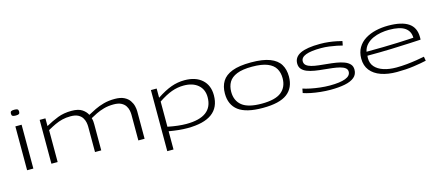

<svg xmlns="http://www.w3.org/2000/svg" viewBox="-60 -1388 5160 2259"><g transform="rotate(-15 2520.0 -258.5)"><path d="M148 -656Q120 -656 109 -663.5Q98 -671 98 -691Q98 -712 108.5 -719.5Q119 -727 148 -727Q177 -727 187.5 -719.5Q198 -712 198 -691Q198 -671 187.5 -663.5Q177 -656 148 -656ZM110 0V-534H186V0Z M406 0V-534H476V-440Q551 -482 625.5 -511Q700 -540 794 -540Q877 -540 921.5 -510.5Q966 -481 986 -440Q1028 -463 1077.5 -487Q1127 -511 1187 -527.5Q1247 -544 1321 -544Q1391 -544 1434.5 -522.5Q1478 -501 1501 -467.5Q1524 -434 1532.5 -399Q1541 -364 1541 -336V0H1465V-314Q1465 -336 1459.5 -365Q1454 -394 1436.5 -421.5Q1419 -449 1384.5 -467Q1350 -485 1292 -485Q1227 -485 1173.5 -470Q1120 -455 1077.5 -434Q1035 -413 1003 -395Q1010 -373 1011.5 -353Q1013 -333 1013 -318V0H937V-311Q937 -333 931.5 -361.5Q926 -390 909 -417.5Q892 -445 858 -463Q824 -481 767 -481Q711 -481 665 -469.5Q619 -458 575 -437.5Q531 -417 482 -389V0Z M1761 210V-534H1831V-422Q1929 -487 2008.5 -515.5Q2088 -544 2171 -544Q2307 -544 2384 -474.5Q2461 -405 2461 -284Q2461 10 2061 10Q2011 10 1956.5 4.5Q1902 -1 1837 -12V210ZM2062 -41Q2384 -41 2384 -281Q2384 -376 2320 -431Q2256 -486 2146 -486Q2071 -486 1999 -460Q1927 -434 1837 -374V-67Q1902 -54 1958.5 -47.5Q2015 -41 2062 -41Z M2591 -269Q2591 -355 2628.5 -416.5Q2666 -478 2751.5 -511Q2837 -544 2981 -544Q3125 -544 3210.5 -511Q3296 -478 3333.5 -416.5Q3371 -355 3371 -269Q3371 -131 3277.5 -60.5Q3184 10 2981 10Q2778 10 2684.5 -60.5Q2591 -131 2591 -269ZM2668 -269Q2668 -161 2741.5 -101.5Q2815 -42 2981 -42Q3147 -42 3220.5 -101.5Q3294 -161 3294 -269Q3294 -336 3265 -386Q3236 -436 3167.5 -464Q3099 -492 2981 -492Q2863 -492 2794.5 -464Q2726 -436 2697 -386Q2668 -336 2668 -269Z M3477 -38 3487 -90Q3521 -78 3576 -66.5Q3631 -55 3692.5 -48Q3754 -41 3810 -41Q3935 -41 4000 -66Q4065 -91 4065 -142Q4065 -170 4042 -187.5Q4019 -205 3980 -215Q3941 -225 3892 -231Q3843 -237 3790 -242Q3733 -247 3681 -255.5Q3629 -264 3589 -280Q3549 -296 3526.5 -322.5Q3504 -349 3504 -390Q3504 -468 3582.5 -506Q3661 -544 3823 -544Q3878 -544 3928.5 -538Q3979 -532 4020 -523.5Q4061 -515 4087 -508L4077 -456Q4052 -463 4010.5 -471.5Q3969 -480 3919.5 -486.5Q3870 -493 3822 -493Q3574 -493 3574 -398Q3574 -367 3596.5 -348.5Q3619 -330 3657 -320Q3695 -310 3743.5 -304.5Q3792 -299 3843 -294Q3900 -289 3952.5 -280.5Q4005 -272 4046.5 -256.5Q4088 -241 4112.5 -215Q4137 -189 4137 -147Q4137 -89 4096 -54.5Q4055 -20 3980.5 -5Q3906 10 3805 10Q3746 10 3684 3.5Q3622 -3 3567.5 -14Q3513 -25 3477 -38Z M4613 10Q4504 10 4421.5 -19Q4339 -48 4293 -106Q4247 -164 4247 -250Q4247 -327 4280 -383Q4313 -439 4370 -474.5Q4427 -510 4499.5 -527Q4572 -544 4652 -544Q4815 -544 4897.5 -489Q4980 -434 4980 -317Q4980 -312 4980 -303.5Q4980 -295 4979 -286Q4942 -284 4848.5 -279Q4755 -274 4620.5 -269.5Q4486 -265 4326 -265Q4324 -249 4324 -235Q4324 -172 4361.5 -129.5Q4399 -87 4466 -65Q4533 -43 4620 -43Q4685 -43 4749.5 -49.5Q4814 -56 4870 -65Q4926 -74 4965 -82L4974 -31Q4914 -17 4819.5 -3.5Q4725 10 4613 10ZM4328 -313Q4436 -313 4532 -315Q4628 -317 4705 -320Q4782 -323 4833.5 -326Q4885 -329 4903 -330Q4902 -410 4841 -452Q4780 -494 4649 -494Q4601 -494 4549 -485Q4497 -476 4451 -455Q4405 -434 4372 -399Q4339 -364 4328 -313Z"/></g></svg>

Font: Georama ExtraExtended Light
Style: Regular
Weight: 300
Width: 8
Designer: Jean-Baptiste Levee
Foundry: Production Type
Version: Version 1.000